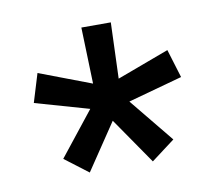

<svg xmlns="http://www.w3.org/2000/svg" viewBox="-50 -673 517 457"><g transform="rotate(-10 208.5 -444.5)"><path d="M30.3 -459 51.3 -527.8 177.2 -480 172.9 -616.2H244.1L239.3 -481L365.2 -527.8L386.2 -459L254.9 -422.9L342.3 -315.9L285.2 -272.9L208 -384.8L132.8 -272.9L76.2 -315.9L160.2 -421.9Z"/></g></svg>

Font: Aubrey
Style: Regular
Weight: 400
Designer: Gayaneh Bagdasaryan | Cyreal.org
Foundry: Gayaneh Bagdasaryan | Cyreal.org
Version: Version 1.000